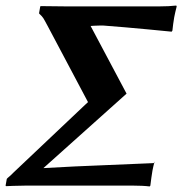

<svg xmlns="http://www.w3.org/2000/svg" viewBox="-57 -668 669 691"><path d="M179.9 -645 90 -646 87.9 -645 83.5 -620 85.1 -618C99.6 -604 97.8 -605 113.7 -576L260 -300L257.9 -299L-7.4 -48C-18.3 -37 -18.9 -36.5 -30.1 -27L-32.6 -24L-36.9 0L-35.2 2C-35.2 2 7.1 0 35.1 0H422.1C443.1 0 466 1 481.6 3L484.1 0C485.6 -14 489.9 -44 491.7 -54C493.4 -64 497.1 -79 499.5 -87L496.4 -81C496.4 -81 323.2 -74 212.3 -69C167.9 -67 99.2 -63 99.2 -63L398.5 -331L269.1 -574.5C269.1 -574.5 289.1 -576.2 306.1 -576.2C309.5 -576.2 312.7 -576.2 315.7 -576C411.5 -569 560.8 -554 560.8 -554L563.5 -558C563.9 -566 568.2 -596 570 -606C571.8 -616 575.4 -631 578.9 -645L577.4 -648C561 -646 537.9 -645 516.9 -645Z"/></svg>

Font: Linux Biolinum O 
Style: Bold Italic
Weight: 700
Designer: Philipp H. Poll
Foundry: Philipp H. Poll
Version: Version 1.3.2